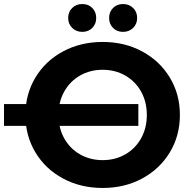

<svg xmlns="http://www.w3.org/2000/svg" viewBox="-88 -920 950 952"><path d="M38 -350Q38 -453 87.5 -535.5Q137 -618 224.5 -665Q312 -712 421 -712Q530 -712 617 -665Q704 -618 754 -535.5Q804 -453 804 -350Q804 -247 754 -164.5Q704 -82 617 -35Q530 12 421 12Q312 12 224.5 -35Q137 -82 87.5 -164.5Q38 -247 38 -350ZM640 -350Q640 -415 611.5 -466Q583 -517 533 -545.5Q483 -574 421 -574Q359 -574 309 -545.5Q259 -517 230.5 -466Q202 -415 202 -350Q202 -285 230.5 -234Q259 -183 309 -154.5Q359 -126 421 -126Q483 -126 533 -154.5Q583 -183 611.5 -234Q640 -285 640 -350ZM-68.1 -404H598V-296H-68.1ZM250 -831Q250 -861 270 -880.5Q290 -900 320 -900Q350 -900 369.5 -880.5Q389 -861 389 -831Q389 -801 369.5 -781.5Q350 -762 320 -762Q290 -762 270 -781.5Q250 -801 250 -831ZM453 -831Q453 -861 472.5 -880.5Q492 -900 522 -900Q552 -900 572 -880.5Q592 -861 592 -831Q592 -801 572 -781.5Q552 -762 522 -762Q492 -762 472.5 -781.5Q453 -801 453 -831Z"/></svg>

Font: APTA Sans Regular
Style: Bold Italic
Weight: 700
Version: Version 7.200